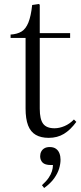

<svg xmlns="http://www.w3.org/2000/svg" viewBox="-20 -676 405 961"><path d="M224 14Q185 14 159 -1Q133 -16 120.5 -48.5Q108 -81 108 -133V-486H33V-503Q66 -505 87.5 -518Q109 -531 122 -563Q135 -595 141 -651L175 -656L179 -652V-510H331V-486H179V-132Q179 -79 196 -56.5Q213 -34 253 -34Q277 -34 303 -45Q329 -56 350 -78L362 -66Q333 -26 300 -6Q267 14 224 14ZM201 265 190 251Q212 231 223.5 214Q235 197 240 181Q245 165 245 150H235Q205 150 193 137.5Q181 125 181 106Q181 93 186.5 82.5Q192 72 202.5 66Q213 60 229 60Q248 60 260 68.5Q272 77 277.5 91.5Q283 106 283 123Q283 144 276 167.5Q269 191 251.5 216Q234 241 201 265Z"/></svg>

Font: Literata 60pt Light
Style: Regular
Weight: 300
Designer: Latin by Veronika Burian and Jose Scaglione. Greek by Irene Vlachou. Cyrillic by Vera Evstafieva.
Foundry: TypeTogether
Version: Version 3.103;gftools[0.9.29]